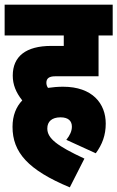

<svg xmlns="http://www.w3.org/2000/svg" viewBox="-20 -642 506 828"><path d="M266 -39 393 19C421 -19 436 -59 436 -109C436 -195 379 -268 252 -268C229 -268 208 -266 187 -263C182 -270 180 -278 180 -285C180 -304 192 -313 218 -313H405V-489H466V-622H0V-489H255V-444H201C92 -444 35 -399 35 -316C35 -278 48 -244 76 -209C50 -182 34 -144 34 -95C34 15 101 91 281 166L344 42C226 -13 184 -45 184 -88C184 -118 204 -136 241 -136C275 -136 290 -120 290 -96C290 -77 282 -59 266 -39Z"/></svg>

Font: Noto Sans Devanagari ExtraCondensed Black
Style: Regular
Weight: 900
Width: 2
Designer: Jelle Bosma - Monotype Design Team
Foundry: Monotype Imaging Inc.
Version: Version 2.004